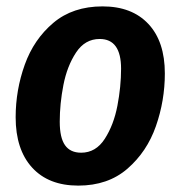

<svg xmlns="http://www.w3.org/2000/svg" viewBox="-20 -565 566 601"><path d="M29 -198Q29 -283 57.5 -362.5Q86 -442 147 -493.5Q208 -545 301 -545Q393 -545 444.5 -490Q496 -435 496 -335Q496 -250 468 -170Q440 -90 379 -37Q318 16 225 16Q132 16 80.5 -40.5Q29 -97 29 -198ZM359 -350Q359 -443 292 -443Q246 -443 218 -400.5Q190 -358 178.5 -299Q167 -240 167 -184Q167 -134 183.5 -110.5Q200 -87 234 -87Q280 -87 308 -130.5Q336 -174 347.5 -234Q359 -294 359 -350Z"/></svg>

Font: Fira Sans Condensed SemiBold
Style: Italic
Weight: 600
Width: 3
Italic angle: -8°
Designer: bBox Type GmbH & Carrois Corporate GbR & Edenspiekermann AG
Foundry: bBox Type GmbH & Carrois Corporate GbR & Edenspiekermann AG
Version: Version 4.301